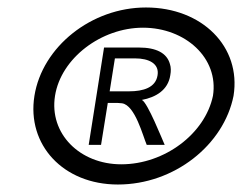

<svg xmlns="http://www.w3.org/2000/svg" viewBox="-20 -482 647 513"><path d="M72 -226C51 -95 149 11 295 11C446 11 578 -95 604 -226C625 -357 520 -462 370 -462C224 -462 93 -357 72 -226ZM127 -226C143 -327 251 -408 362 -408C475 -408 565 -327 549 -226C528 -125 420 -43 304 -43C193 -43 111 -125 127 -226ZM217 -95H250L268 -207H284C292 -207 300 -207 306 -206C341 -201 362 -118 372 -95H420C414 -108 374 -209 359 -215C396 -222 429 -241 435 -281C437 -292 437 -302 434 -311C426 -340 398 -355 351 -355H258ZM273 -238 287 -326H341C378 -326 406 -312 401 -281C396 -248 363 -238 325 -238Z"/></svg>

Font: Charger Sport
Style: ExtObl
Weight: 400
Designer: Jasper
Foundry: Cannot Into Space Fonts
Version: Version 1.1